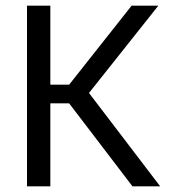

<svg xmlns="http://www.w3.org/2000/svg" viewBox="-20 -659 606 679"><path d="M546.5 0H448.5L224.5 -293.5H151.5V-359.5H224.5L445.5 -639H540L287 -320.5L286.5 -341ZM158 0H75.5V-639H158Z"/></svg>

Font: Anek Kannada Medium
Style: Regular
Weight: 400
Version: Version 1.003